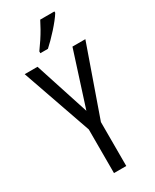

<svg xmlns="http://www.w3.org/2000/svg" viewBox="-234 -991 852 1052"><g transform="rotate(-30 192.0 -465.0)"><path d="M192.4 -371.1 302.2 -713.9H383.8L230.5 -277.8V0H152.8V-275.9L0 -713.9H81.1ZM313 -930.2V-921.4Q303.2 -905.3 287.1 -885Q271 -864.7 252 -843.5Q232.9 -822.3 213.9 -803.2Q194.8 -784.2 179.7 -770.5H131.8V-781.7Q151.4 -808.6 168 -834Q184.6 -859.4 198.2 -883.5Q211.9 -907.7 223.1 -930.2Z"/></g></svg>

Font: Open Sans Condensed
Style: Regular
Weight: 400
Width: 3
Designer: Monotype Design Team
Foundry: Monotype Imaging Inc.
Version: Version 3.000